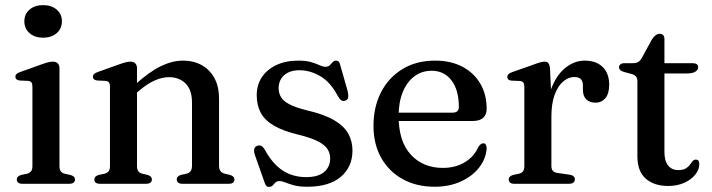

<svg xmlns="http://www.w3.org/2000/svg" viewBox="-20 -717 2778 749"><path d="M212 -450.5V-69.5Q212 -56 217 -49Q222 -42 232 -39.5L254.5 -34.5Q263.5 -32 268 -27.8Q272.5 -23.5 272.5 -16.5Q272.5 -9 266.8 -4.5Q261 0 249 0H68Q56.5 0 51 -4.5Q45.5 -9 45.5 -16.5Q45.5 -23 49.8 -27.5Q54 -32 62.5 -34.5L86.5 -39.5Q96 -42.5 101.2 -49Q106.5 -55.5 106.5 -69.5V-379Q106.5 -390.5 102.5 -395.5Q98.5 -400.5 90 -401.5L56 -403Q47.5 -404.5 43.8 -408Q40 -411.5 40 -417.5Q40 -424 44.2 -428.2Q48.5 -432.5 60 -436.5L142.5 -466Q159 -472 168.8 -474.2Q178.5 -476.5 185.5 -476.5Q199 -476.5 205.5 -469.5Q212 -462.5 212 -450.5ZM148 -570Q115.5 -570 95.2 -587.8Q75 -605.5 75 -634Q75 -662 95.2 -679.5Q115.5 -697 148 -697Q181 -697 201.2 -679.5Q221.5 -662 221.5 -634Q221.5 -605.5 201.2 -587.8Q181 -570 148 -570Z M514.5 -450.5V-69.5Q514.5 -56 519.5 -49.2Q524.5 -42.5 534.5 -39.5L556.5 -34.5Q572.5 -29 572.5 -17.5Q572.5 0 549 0H370.5Q359 0 353.5 -4.5Q348 -9 348 -16.5Q348 -23 352.2 -27.5Q356.5 -32 365 -34.5L388.5 -39.5Q398.5 -42.5 403.8 -49Q409 -55.5 409 -69.5V-379Q409 -390.5 405 -395.5Q401 -400.5 392.5 -401.5L358.5 -403Q350 -404.5 346.2 -408Q342.5 -411.5 342.5 -417.5Q342.5 -424 346.8 -428.2Q351 -432.5 362.5 -436.5L445 -466Q460.5 -471.5 470.5 -474Q480.5 -476.5 488.5 -476.5Q501.5 -476.5 508 -469.5Q514.5 -462.5 514.5 -450.5ZM500 -344 480.5 -364 502.5 -383Q562 -437 607.2 -458.8Q652.5 -480.5 693.5 -480.5Q757 -480.5 795.8 -440.8Q834.5 -401 834.5 -332.5V-71.5Q834.5 -57 840.2 -49.5Q846 -42 856.5 -39.5L877.5 -34.5Q886 -32 890.2 -27.5Q894.5 -23 894.5 -16.5Q894.5 -9 889.2 -4.5Q884 0 872 0H692.5Q669.5 0 669.5 -17.5Q669.5 -29 685 -34.5L708 -39.5Q719 -42.5 724 -49.8Q729 -57 729 -71.5V-316.5Q729 -366.5 704 -391.2Q679 -416 638.5 -416Q613 -416 583.8 -403.2Q554.5 -390.5 522 -362.5Z M1148 -443Q1110.5 -443 1088.8 -423.8Q1067 -404.5 1067 -373Q1067 -354 1076 -338.5Q1085 -323 1108.5 -310.5Q1132 -298 1175.5 -287Q1245 -271 1284 -247.8Q1323 -224.5 1339 -195Q1355 -165.5 1355 -129.5Q1355 -66 1309.5 -27.2Q1264 11.5 1178.5 11.5Q1147.5 11.5 1127.2 6Q1107 0.5 1093.8 -5Q1080.5 -10.5 1070 -10.5Q1060 -10.5 1054.2 -4.8Q1048.5 1 1043.5 6.5Q1038.5 12 1029.5 12Q1022.5 12 1018.8 7.8Q1015 3.5 1011.5 -7L974.5 -112Q970 -126 971.8 -135.2Q973.5 -144.5 983 -148Q992.5 -151.5 999.5 -147.8Q1006.5 -144 1012 -134.5Q1034.5 -93.5 1060 -69.8Q1085.5 -46 1114.2 -36Q1143 -26 1173.5 -26Q1221 -26 1244.5 -46Q1268 -66 1268 -99Q1268 -118.5 1258 -134.8Q1248 -151 1221.5 -165Q1195 -179 1146.5 -191Q1085.5 -205.5 1049.2 -226.5Q1013 -247.5 997.2 -277Q981.5 -306.5 981.5 -345.5Q981.5 -385.5 1001.5 -415.8Q1021.5 -446 1058 -463.2Q1094.5 -480.5 1143.5 -480.5Q1175 -480.5 1194.5 -474.5Q1214 -468.5 1226.8 -462.5Q1239.5 -456.5 1249.5 -456.5Q1260.5 -456.5 1266.5 -462.5Q1272.5 -468.5 1277.8 -474.5Q1283 -480.5 1291 -480.5Q1297 -480.5 1301.2 -476.5Q1305.5 -472.5 1307.5 -462.5L1336 -362.5Q1339.5 -347.5 1338.5 -337.8Q1337.5 -328 1327.5 -324.5Q1318.5 -321 1311.5 -325.8Q1304.5 -330.5 1297.5 -343Q1269 -397 1229.2 -420Q1189.5 -443 1148 -443Z M1878.5 -292.5Q1878.5 -269.5 1864.8 -257.2Q1851 -245 1824.5 -245H1504.5V-277.5H1745Q1770 -277.5 1770 -299.5Q1770 -366 1741.2 -403.5Q1712.5 -441 1664 -441Q1625.5 -441 1596.5 -419.2Q1567.5 -397.5 1551.2 -357.8Q1535 -318 1535 -264.5Q1535 -165 1582.8 -113.5Q1630.5 -62 1707.5 -62Q1757 -62 1793.5 -84.2Q1830 -106.5 1845.5 -143Q1851.5 -151.5 1856 -154.8Q1860.5 -158 1865.5 -158Q1872.5 -158 1875.5 -152Q1878.5 -146 1878.5 -138Q1875.5 -97 1848.8 -63Q1822 -29 1777.2 -8.8Q1732.5 11.5 1675.5 11.5Q1605 11.5 1551.2 -18Q1497.5 -47.5 1467.2 -101Q1437 -154.5 1437 -226Q1437 -299.5 1466.2 -356.8Q1495.5 -414 1549.5 -447.2Q1603.5 -480.5 1677.5 -480.5Q1739 -480.5 1784.2 -456.5Q1829.5 -432.5 1854 -390.2Q1878.5 -348 1878.5 -292.5Z M2113.5 -261Q2113.5 -332.5 2134.5 -381.2Q2155.5 -430 2189.2 -455.2Q2223 -480.5 2261 -480.5Q2306 -480.5 2331.2 -455.5Q2356.5 -430.5 2356.5 -386.5Q2356.5 -352 2341.8 -334.2Q2327 -316.5 2303.5 -316.5Q2280 -316.5 2267 -329.5Q2254 -342.5 2254 -366V-383.5Q2254 -400 2246 -408.2Q2238 -416.5 2220 -416.5Q2198 -416.5 2177.5 -399.5Q2157 -382.5 2144 -348.2Q2131 -314 2131 -261.5ZM2125.5 -450.5 2131 -334V-69.5Q2131 -57 2137 -50.2Q2143 -43.5 2157 -42L2202 -35.5Q2212 -34 2217.2 -29.5Q2222.5 -25 2222.5 -17Q2222.5 -9 2216.5 -4.5Q2210.5 0 2199 0H1987Q1975.5 0 1970 -4.5Q1964.5 -9 1964.5 -16.5Q1964.5 -23 1968.8 -27.5Q1973 -32 1981.5 -34.5L2005 -39.5Q2015 -42 2020.2 -48.8Q2025.5 -55.5 2025.5 -69.5V-378.5Q2025.5 -389.5 2021.5 -394.8Q2017.5 -400 2009 -401L1975 -402.5Q1966.5 -403.5 1962.8 -407.2Q1959 -411 1959 -416.5Q1959 -423.5 1963.5 -427.8Q1968 -432 1979 -436L2060 -464.5Q2079.5 -472 2089.2 -474.2Q2099 -476.5 2105 -476.5Q2114.5 -476.5 2119.2 -470.5Q2124 -464.5 2125.5 -450.5Z M2443.5 -428.5 2417 -435.5Q2404.5 -439 2399.8 -443.5Q2395 -448 2395 -454.5Q2395 -462 2400.5 -466.2Q2406 -470.5 2415.5 -470.5H2447.5Q2460.5 -470.5 2468.8 -474.8Q2477 -479 2483.5 -490.5L2523 -563Q2530.5 -574.5 2538 -579.8Q2545.5 -585 2553.5 -585Q2562.5 -585 2567.2 -579.8Q2572 -574.5 2572 -564.5V-124Q2572 -89.5 2586.2 -71.5Q2600.5 -53.5 2626 -53.5Q2644.5 -53.5 2654.8 -59.5Q2665 -65.5 2670.8 -73.8Q2676.5 -82 2681.8 -88.2Q2687 -94.5 2694.5 -94.5Q2701 -94.5 2704.5 -90.5Q2708 -86.5 2708 -77Q2708 -55.5 2692.5 -36Q2677 -16.5 2649.5 -4Q2622 8.5 2587 8.5Q2531.5 8.5 2499 -20.2Q2466.5 -49 2466.5 -107V-399.5Q2466.5 -412 2461.2 -418.5Q2456 -425 2443.5 -428.5ZM2524.5 -430.5V-470.5H2682Q2692.5 -470.5 2698 -466.5Q2703.5 -462.5 2703.5 -455Q2703.5 -444.5 2692.8 -437.5Q2682 -430.5 2659.5 -430.5Z"/></svg>

Font: Fraunces 10pt
Style: Regular
Weight: 400
Version: Version 1.000;[b76b70a41]